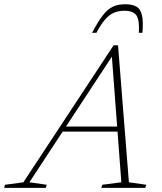

<svg xmlns="http://www.w3.org/2000/svg" viewBox="-82 -908 784 928"><path d="M206.5 -272 215 -296.5H504.5L496.5 -272ZM541 -27 625 -15 620 0H407.5L412.5 -15L504.5 -27L457.5 -650.5H469.5L60 -27L144 -15L139.5 0H-62L-57.5 -15L31 -27L467 -689H488.5ZM519 -856Q490 -856 467.2 -845.8Q444.5 -835.5 424.5 -812Q404.5 -788.5 384 -749.5H363Q392 -804.5 415.5 -834.5Q439 -864.5 464.2 -876Q489.5 -887.5 523 -887.5Q558 -887.5 577.8 -875.8Q597.5 -864 604.2 -834Q611 -804 606.5 -749.5H589Q593 -809 578 -832.5Q563 -856 519 -856Z"/></svg>

Font: Newsreader ExtraLight
Style: Italic
Weight: 250
Italic angle: -17°
Designer: Hugues Gentile
Foundry: Production Type
Version: Version 1.003